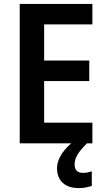

<svg xmlns="http://www.w3.org/2000/svg" viewBox="-20 -734 544 983"><path d="M453 0H81V-714H453V-609H206V-424H437V-319H206V-106H453ZM362 108Q362 151 405 151Q419 151 430.5 148.5Q442 146 450 143V218Q437 222 421 225.5Q405 229 384 229Q330 229 301 202Q272 175 272 128Q272 90 297.5 52Q323 14 366 -17L425 0Q392 33 377 57.5Q362 82 362 108Z"/></svg>

Font: Noto Sans Khmer UI SemiCondensed SemiBold
Style: Regular
Weight: 600
Width: 4
Designer: Danh Hong and the Monotype Design Team
Foundry: Monotype Imaging Inc.
Version: Version 2.002; ttfautohint (v1.8.4.7-5d5b)